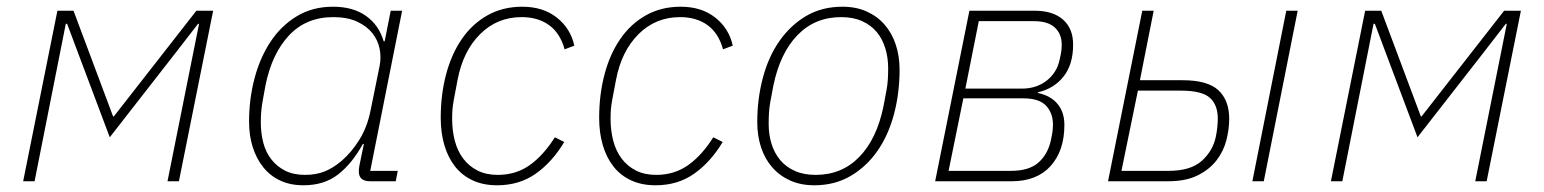

<svg xmlns="http://www.w3.org/2000/svg" viewBox="-20 -540 4600 572"><path d="M151 -508H199L317 -193H319L565 -508H615L513 0H479L573 -469H570L505 -385L307 -131L213 -381L180 -469H176L83 0H49Z M1083 0Q1049 0 1049 -29Q1049 -34 1049.5 -38.5Q1050 -43 1051 -48L1064 -111H1061Q1029 -53 987.5 -20.5Q946 12 884 12Q845 12 815 -2Q785 -16 764.5 -41.5Q744 -67 733 -101.5Q722 -136 722 -178Q722 -244 738 -305.5Q754 -367 785.5 -415Q817 -463 864 -491.5Q911 -520 972 -520Q1032 -520 1070.5 -492.5Q1109 -465 1123 -417H1126L1144 -508H1178L1083 -31H1165L1159 0ZM889 -19Q921 -19 946.5 -29Q972 -39 998 -61Q1027 -86 1050.5 -123.5Q1074 -161 1084 -211L1111 -344Q1116 -369 1111 -394.5Q1106 -420 1089.5 -441Q1073 -462 1044 -475.5Q1015 -489 973 -489Q892 -489 841 -434.5Q790 -380 771 -286L763 -242Q760 -226 758.5 -210.5Q757 -195 757 -175Q757 -143 764.5 -114.5Q772 -86 788.5 -65Q805 -44 829.5 -31.5Q854 -19 889 -19Z M1461 12Q1420 12 1388.5 -2.5Q1357 -17 1336 -43.5Q1315 -70 1304 -107Q1293 -144 1293 -189Q1293 -258 1309 -318.5Q1325 -379 1356 -424Q1387 -469 1432.5 -494.5Q1478 -520 1536 -520Q1598 -520 1639 -487.5Q1680 -455 1691 -404L1662 -393Q1649 -441 1616 -465Q1583 -489 1534 -489Q1461 -489 1410 -438Q1359 -387 1343 -301L1332 -243Q1329 -226 1328 -214.5Q1327 -203 1327 -186Q1327 -151 1335 -120.5Q1343 -90 1360 -67.5Q1377 -45 1402.5 -32Q1428 -19 1463 -19Q1517 -19 1558 -48Q1599 -77 1633 -131L1661 -117Q1625 -57 1576 -22.5Q1527 12 1461 12Z M1933 12Q1892 12 1860.5 -2.5Q1829 -17 1808 -43.5Q1787 -70 1776 -107Q1765 -144 1765 -189Q1765 -258 1781 -318.5Q1797 -379 1828 -424Q1859 -469 1904.5 -494.5Q1950 -520 2008 -520Q2070 -520 2111 -487.5Q2152 -455 2163 -404L2134 -393Q2121 -441 2088 -465Q2055 -489 2006 -489Q1933 -489 1882 -438Q1831 -387 1815 -301L1804 -243Q1801 -226 1800 -214.5Q1799 -203 1799 -186Q1799 -151 1807 -120.5Q1815 -90 1832 -67.5Q1849 -45 1874.5 -32Q1900 -19 1935 -19Q1989 -19 2030 -48Q2071 -77 2105 -131L2133 -117Q2097 -57 2048 -22.5Q1999 12 1933 12Z M2406 12Q2366 12 2334.5 -2Q2303 -16 2281 -41Q2259 -66 2247.5 -100.5Q2236 -135 2236 -176Q2236 -245 2252.5 -307.5Q2269 -370 2301.5 -417Q2334 -464 2381 -492Q2428 -520 2490 -520Q2530 -520 2561.5 -506Q2593 -492 2615 -467Q2637 -442 2648.5 -407.5Q2660 -373 2660 -332Q2660 -263 2643.5 -200.5Q2627 -138 2594.5 -91Q2562 -44 2514.5 -16Q2467 12 2406 12ZM2410 -19Q2488 -19 2540 -72.5Q2592 -126 2612 -223L2621 -271Q2624 -287 2625 -303Q2626 -319 2626 -337Q2626 -368 2617.5 -396Q2609 -424 2592 -444.5Q2575 -465 2548.5 -477Q2522 -489 2486 -489Q2408 -489 2356 -435.5Q2304 -382 2284 -285L2275 -237Q2272 -221 2271 -205Q2270 -189 2270 -171Q2270 -139 2278.5 -111.5Q2287 -84 2304 -63.5Q2321 -43 2347.5 -31Q2374 -19 2410 -19Z M2868 -508H3063Q3117 -508 3147 -481.5Q3177 -455 3177 -407Q3177 -348 3148.5 -312Q3120 -276 3072 -265V-263Q3110 -255 3130.5 -230.5Q3151 -206 3151 -168Q3151 -91 3110 -45.5Q3069 0 2994 0H2766ZM2992 -31Q3046 -31 3074 -56Q3102 -81 3111 -123Q3115 -142 3116 -152Q3117 -162 3117 -168Q3117 -203 3096.5 -225Q3076 -247 3029 -247H2850L2806 -31ZM3024 -276Q3068 -276 3098.5 -300Q3129 -324 3137 -363Q3141 -380 3142 -389.5Q3143 -399 3143 -407Q3143 -439 3122.5 -458Q3102 -477 3060 -477H2896L2856 -276Z M3383 -508H3417L3376 -301H3503Q3578 -301 3610 -271Q3642 -241 3642 -186Q3642 -155 3633.5 -122Q3625 -89 3604 -62Q3583 -35 3548 -17.5Q3513 0 3460 0H3281ZM3461 -31Q3527 -31 3560 -60.5Q3593 -90 3602 -132Q3605 -146 3606.5 -160.5Q3608 -175 3608 -186Q3608 -228 3584 -249Q3560 -270 3498 -270H3370L3321 -31ZM3812 -508H3846L3745 0H3711Z M4047 -508H4095L4213 -193H4215L4461 -508H4511L4409 0H4375L4469 -469H4466L4401 -385L4203 -131L4109 -381L4076 -469H4072L3979 0H3945Z"/></svg>

Font: IBM Plex Sans ExtLt
Style: Italic
Weight: 200
Italic angle: -11°
Designer: Mike Abbink, Paul van der Laan, Pieter van Rosmalen
Foundry: Bold Monday
Version: Version 3.005